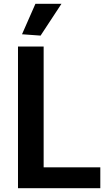

<svg xmlns="http://www.w3.org/2000/svg" viewBox="-20 -983 557 1003"><path d="M95 -804 165 -963H301L192 -797ZM74 -740H208V-109H504V0H74Z"/></svg>

Font: Encode Sans Narrow
Style: SemiBold
Weight: 600
Designer: Pablo Impallari, Andres Torresi
Foundry: Pablo Impallari, Andres Torresi
Version: Version 1.000; ttfautohint (v1.00) -l 8 -r 50 -G 200 -x 14 -